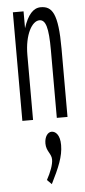

<svg xmlns="http://www.w3.org/2000/svg" viewBox="-54 -499 357 805"><g transform="rotate(-5 125.0 -96.5)"><path d="M31 0H76V-273C76 -360 108 -414 139 -414C165 -414 176 -381 176 -285V0H221V-287C221 -436 197 -468 149 -468C118 -468 94 -442 76 -386V-457H31ZM131 275C164 209 184 163 184 115C184 71 165 56 149 56C133 56 119 74 119 103C119 136 141 147 141 172C141 194 129 225 112 256Z"/></g></svg>

Font: Inconsolata UltraCondensed Thin
Style: Regular
Weight: 100
Width: 1
Monospace: yes
Designer: Raph Levien, Cyreal, Brenton Simpson
Foundry: Raph Levien, Cyreal, Google
Version: Version 3.100